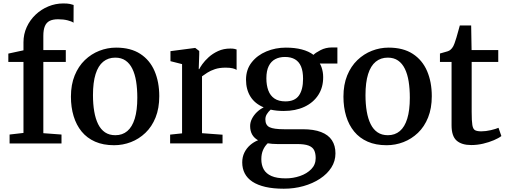

<svg xmlns="http://www.w3.org/2000/svg" viewBox="-20 -852 3011 1141"><path d="M37 0.5V-52.5L119.5 -62V-484H29.5V-533.5L119.5 -553V-600.5Q119.5 -649 138.8 -691Q158 -733 191.5 -764.8Q225 -796.5 267.5 -814Q310 -831.5 356 -831.5Q381.5 -831.5 395.5 -828.5Q409.5 -825.5 417.5 -822.5L417 -717Q406.5 -725 381.8 -731.2Q357 -737.5 325 -737.5Q294.5 -737.5 275.2 -728Q256 -718.5 246.8 -696.8Q237.5 -675 237.5 -638.5V-554.5H371V-484H237.5V-60.5L345.5 -52.5V0.5Z M401.5 -277.5Q401.5 -349 423.8 -403.5Q446 -458 484.2 -494.8Q522.5 -531.5 570.5 -550.2Q618.5 -569 670 -569Q756.5 -569 813.5 -532Q870.5 -495 898.5 -429.8Q926.5 -364.5 926.5 -280.5Q926.5 -208.5 904.5 -153.8Q882.5 -99 844.2 -62.5Q806 -26 758 -7.5Q710 11 658 11Q593.5 11 545.2 -10.2Q497 -31.5 465.2 -70.2Q433.5 -109 417.5 -161.8Q401.5 -214.5 401.5 -277.5ZM665.5 -48.5Q707.5 -48.5 736.5 -73Q765.5 -97.5 780.8 -147Q796 -196.5 796 -271.5Q796 -324.5 789 -368Q782 -411.5 766.5 -443.2Q751 -475 726 -492.2Q701 -509.5 665 -509.5Q623 -509.5 593.2 -485.2Q563.5 -461 548 -411.5Q532.5 -362 532.5 -286.5Q532.5 -233.5 540 -189.8Q547.5 -146 563.2 -114.2Q579 -82.5 604.2 -65.5Q629.5 -48.5 665.5 -48.5Z M991 0V-52L1062 -59.5V-471L993 -488.5V-548L1138 -567H1140.5L1164 -549V-529L1161 -441H1164Q1168.5 -451 1182.5 -470.8Q1196.5 -490.5 1220 -512Q1243.5 -533.5 1276 -548.5Q1308.5 -563.5 1349 -563.5Q1363 -563.5 1371.8 -561.8Q1380.5 -560 1386 -558V-436.5Q1379 -442 1363 -446Q1347 -450 1321 -450Q1284 -450 1257.2 -441Q1230.5 -432 1212 -420Q1193.5 -408 1180.5 -398.5V-60.5L1302.5 -51.5V0Z M1666.5 269.5Q1604 269.5 1557.5 258.8Q1511 248 1480.2 227.8Q1449.5 207.5 1434.5 178.5Q1419.5 149.5 1419.5 113Q1419.5 81 1432.2 55Q1445 29 1466.5 10.2Q1488 -8.5 1513.5 -18.5Q1490 -32 1478.2 -53Q1466.5 -74 1466.5 -103Q1466.5 -125 1477.2 -146.2Q1488 -167.5 1506.2 -185.2Q1524.5 -203 1547 -214Q1494.5 -236 1468.2 -278.2Q1442 -320.5 1442 -378.5Q1442 -438.5 1475.5 -481.2Q1509 -524 1563.2 -546.5Q1617.5 -569 1678.5 -569Q1732 -569 1773.2 -558.2Q1814.5 -547.5 1843 -526Q1854 -538 1884.8 -554Q1915.5 -570 1953 -570H1985V-474.5H1880.5Q1887 -464 1891.2 -451.2Q1895.5 -438.5 1898 -424Q1900.5 -409.5 1900.5 -394Q1901 -333 1871.5 -287.5Q1842 -242 1789 -217.2Q1736 -192.5 1666 -192.5Q1645 -192.5 1625.5 -194.5Q1606 -196.5 1588.5 -200.5Q1575 -188.5 1566 -174Q1557 -159.5 1557 -143Q1557 -108 1582 -96Q1607 -84 1667.5 -84H1778.5Q1845 -84 1888.2 -67.2Q1931.5 -50.5 1952.5 -18.5Q1973.5 13.5 1973.5 59.5Q1973.5 105.5 1949 143.8Q1924.5 182 1881.5 210.2Q1838.5 238.5 1783.2 254Q1728 269.5 1666.5 269.5ZM1678 208Q1722 208 1762.8 194Q1803.5 180 1829.8 153.2Q1856 126.5 1856 87.5Q1856 59.5 1847 41Q1838 22.5 1814 13.2Q1790 4 1745 4H1627.5Q1612 4 1597.8 2.8Q1583.5 1.5 1571 -0.5Q1553.5 16 1543.2 39.5Q1533 63 1533 94Q1533 129 1547.2 154.5Q1561.5 180 1593.2 194Q1625 208 1678 208ZM1676 -249.5Q1732 -249.5 1756.5 -284.5Q1781 -319.5 1781 -383.5Q1781 -428.5 1769 -457Q1757 -485.5 1733 -499.5Q1709 -513.5 1673.5 -513.5Q1640.5 -513.5 1615.8 -500.5Q1591 -487.5 1577 -459.5Q1563 -431.5 1563 -386.5Q1563 -345.5 1574.5 -314.5Q1586 -283.5 1611 -266.5Q1636 -249.5 1676 -249.5Z M2021 -277.5Q2021 -349 2043.2 -403.5Q2065.5 -458 2103.8 -494.8Q2142 -531.5 2190 -550.2Q2238 -569 2289.5 -569Q2376 -569 2433 -532Q2490 -495 2518 -429.8Q2546 -364.5 2546 -280.5Q2546 -208.5 2524 -153.8Q2502 -99 2463.8 -62.5Q2425.5 -26 2377.5 -7.5Q2329.5 11 2277.5 11Q2213 11 2164.8 -10.2Q2116.5 -31.5 2084.8 -70.2Q2053 -109 2037 -161.8Q2021 -214.5 2021 -277.5ZM2285 -48.5Q2327 -48.5 2356 -73Q2385 -97.5 2400.2 -147Q2415.5 -196.5 2415.5 -271.5Q2415.5 -324.5 2408.5 -368Q2401.5 -411.5 2386 -443.2Q2370.5 -475 2345.5 -492.2Q2320.5 -509.5 2284.5 -509.5Q2242.5 -509.5 2212.8 -485.2Q2183 -461 2167.5 -411.5Q2152 -362 2152 -286.5Q2152 -233.5 2159.5 -189.8Q2167 -146 2182.8 -114.2Q2198.5 -82.5 2223.8 -65.5Q2249 -48.5 2285 -48.5Z M2780.5 10Q2723.5 10 2693.5 -16.5Q2663.5 -43 2663.5 -107.5V-484H2594.5V-534Q2605 -537.5 2617.2 -540.5Q2629.5 -543.5 2639.8 -547Q2650 -550.5 2655.5 -555Q2661.5 -560 2666 -565.5Q2670.5 -571 2674.2 -578.2Q2678 -585.5 2681.5 -595.5Q2686.5 -608 2692.2 -628Q2698 -648 2703.5 -668Q2709 -688 2712.5 -700.5H2780L2782.5 -554.5H2941V-484H2783V-187Q2783 -133.5 2787 -109Q2791 -84.5 2803.5 -78Q2816 -71.5 2840 -71.5Q2867 -71.5 2896.8 -78.5Q2926.5 -85.5 2942.5 -92.5L2959.5 -43.5Q2943.5 -31 2914.8 -18.8Q2886 -6.5 2851 1.8Q2816 10 2780.5 10Z"/></svg>

Font: Merriweather 20pt SemiBold
Style: Regular
Weight: 600
Version: Version 2.100